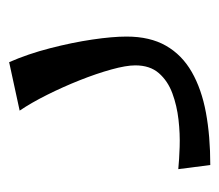

<svg xmlns="http://www.w3.org/2000/svg" viewBox="-50 -430 480 420"><g transform="rotate(-90 190.0 -220.0)"><path d="M39 0 30 -70Q50 -68 78.5 -67Q107 -66 138 -69.5Q169 -73 196 -83Q223 -93 240 -112.5Q257 -132 257 -164Q257 -184 248 -216.5Q239 -249 224.5 -285.5Q210 -322 192.5 -357Q175 -392 158 -417L264 -440Q282 -399 294.5 -350.5Q307 -302 313.5 -258Q320 -214 320 -183Q320 -132 300 -97Q280 -62 242.5 -40.5Q205 -19 153.5 -9.5Q102 0 39 0Z"/></g></svg>

Font: Marhey Light Light
Style: Regular
Weight: 300
Version: Version 1.000